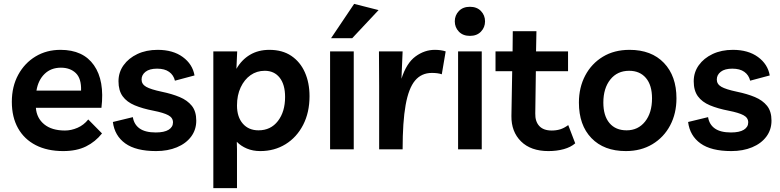

<svg xmlns="http://www.w3.org/2000/svg" viewBox="-20 -770 4021 990"><path d="M306 9Q224 9 164.5 -21.5Q105 -52 73 -109Q41 -166 41 -245Q41 -324 74 -384.5Q107 -445 163.5 -479Q220 -513 292 -513Q409 -513 464.5 -433.5Q520 -354 503 -214H165Q169 -161 208 -129Q247 -97 315 -97Q347 -97 379.5 -111Q412 -125 435 -154L506 -82Q472 -39 423.5 -15Q375 9 306 9ZM294 -421Q243 -421 210 -389Q177 -357 168 -303H398Q400 -365 371 -393Q342 -421 294 -421Z M785 9Q681 9 626 -30.5Q571 -70 562 -141L665 -166Q671 -128 700 -107.5Q729 -87 783 -87Q827 -87 849.5 -101Q872 -115 872 -139Q872 -163 847.5 -176Q823 -189 772 -199Q715 -210 674.5 -227Q634 -244 612.5 -273.5Q591 -303 591 -351Q591 -397 617 -433.5Q643 -470 688.5 -491.5Q734 -513 793 -513Q872 -513 922.5 -476Q973 -439 983 -381L882 -354Q875 -383 852 -399.5Q829 -416 790 -416Q751 -416 730.5 -400Q710 -384 710 -360Q710 -336 733.5 -322.5Q757 -309 814 -297Q867 -286 906.5 -269.5Q946 -253 969 -224.5Q992 -196 992 -148Q992 -101 965.5 -65.5Q939 -30 892 -10.5Q845 9 785 9Z M1080 200V-505H1203L1199 -415Q1226 -462 1269 -487.5Q1312 -513 1369 -513Q1436 -513 1482 -482Q1528 -451 1552 -397Q1576 -343 1576 -274Q1576 -190 1543 -126Q1510 -62 1452.5 -26.5Q1395 9 1322 9Q1284 9 1253 -4Q1222 -17 1201 -39L1202 0V200ZM1313 -98Q1376 -98 1413 -146Q1450 -194 1450 -270Q1450 -334 1422 -369.5Q1394 -405 1345 -405Q1304 -405 1272 -382.5Q1240 -360 1221 -319.5Q1202 -279 1202 -226Q1202 -167 1232 -132.5Q1262 -98 1313 -98Z M1804 -505V0H1682V-505ZM1687 -573 1806 -750 1932 -718 1796 -573Z M2258 -387Q2238 -394 2207 -394Q2153 -394 2120 -354.5Q2087 -315 2071.5 -228.5Q2056 -142 2056 0H1935V-326L1934 -505H2056L2050 -364Q2076 -445 2122.5 -479Q2169 -513 2222 -513Q2238 -513 2252 -511Q2266 -509 2278 -505Z M2464 -505V0H2342V-505ZM2403 -585Q2367 -585 2346 -607Q2325 -629 2325 -660Q2325 -691 2346 -713Q2367 -735 2403 -735Q2439 -735 2460 -713Q2481 -691 2481 -660Q2481 -629 2460 -607Q2439 -585 2403 -585Z M2808 9Q2717 9 2666.5 -41Q2616 -91 2617 -172L2621 -403H2535V-505H2623L2624 -609H2746L2744 -505H2909V-403H2743L2740 -185Q2739 -144 2760.5 -120.5Q2782 -97 2825 -97Q2848 -97 2868 -103Q2888 -109 2910 -125L2946 -31Q2923 -11 2887 -1Q2851 9 2808 9Z M3226 -513Q3339 -513 3403.5 -445.5Q3468 -378 3468 -263Q3468 -185 3435.5 -123.5Q3403 -62 3344 -26.5Q3285 9 3207 9Q3094 9 3029.5 -58Q2965 -125 2965 -241Q2965 -319 2997.5 -380.5Q3030 -442 3088.5 -477.5Q3147 -513 3226 -513ZM3211 -98Q3270 -98 3306 -143Q3342 -188 3342 -263Q3342 -331 3310.5 -368Q3279 -405 3224 -405Q3163 -405 3127 -360Q3091 -315 3091 -241Q3091 -173 3122.5 -135.5Q3154 -98 3211 -98Z M3751 9Q3647 9 3592 -30.5Q3537 -70 3528 -141L3631 -166Q3637 -128 3666 -107.5Q3695 -87 3749 -87Q3793 -87 3815.5 -101Q3838 -115 3838 -139Q3838 -163 3813.5 -176Q3789 -189 3738 -199Q3681 -210 3640.5 -227Q3600 -244 3578.5 -273.5Q3557 -303 3557 -351Q3557 -397 3583 -433.5Q3609 -470 3654.5 -491.5Q3700 -513 3759 -513Q3838 -513 3888.5 -476Q3939 -439 3949 -381L3848 -354Q3841 -383 3818 -399.5Q3795 -416 3756 -416Q3717 -416 3696.5 -400Q3676 -384 3676 -360Q3676 -336 3699.5 -322.5Q3723 -309 3780 -297Q3833 -286 3872.5 -269.5Q3912 -253 3935 -224.5Q3958 -196 3958 -148Q3958 -101 3931.5 -65.5Q3905 -30 3858 -10.5Q3811 9 3751 9Z"/></svg>

Font: Livvic SemiBold
Style: Regular
Weight: 600
Designer: Jacques Le Bailly, Baron von Fonthausen
Version: Version 1.001; ttfautohint (v1.8.2)